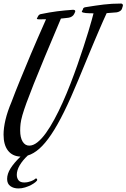

<svg xmlns="http://www.w3.org/2000/svg" viewBox="-26 -790 714 1084"><path d="M393.1 -711.9Q389.2 -703.1 380.4 -697.3Q371.6 -691.4 360.8 -689.9Q349.1 -688.5 338.4 -687.3Q327.6 -686 317.9 -685.1Q264.6 -559.6 227.1 -469.2Q189.5 -378.9 164.1 -314.9Q138.7 -251 123.5 -209.2Q108.4 -167.5 100.3 -139.2Q92.3 -110.8 90.1 -91.6Q87.9 -72.3 87.9 -53.2Q87.9 -13.2 101.8 9.5Q115.7 32.2 139.2 32.2Q161.6 32.2 185.5 13.2Q209.5 -5.9 233.4 -39.1Q257.3 -72.3 281.2 -116.7Q305.2 -161.1 327.9 -211.7Q350.6 -262.2 371.6 -316.4Q392.6 -370.6 411.1 -423.3Q429.7 -476.1 445.3 -524.4Q460.9 -572.8 472.9 -611.8Q484.9 -650.9 492.2 -678Q499.5 -705.1 502 -714.8Q491.7 -714.8 480.2 -715.1Q468.8 -715.3 459 -716.3Q449.2 -717.3 442.6 -719.2Q436 -721.2 436 -725.1Q436 -727.5 438.5 -730.2Q440.9 -732.9 441.9 -735.8V-737.8Q442.9 -742.7 446.3 -745.4Q449.7 -748 454.1 -749Q484.9 -753.9 510.3 -757.8Q535.6 -761.7 559.3 -764.4Q583 -767.1 606.9 -768.6Q630.9 -770 658.2 -770Q661.1 -770 664.6 -767.3Q668 -764.6 668 -759.8Q668 -758.3 667.5 -757.3Q667 -756.3 667 -754.9L663.1 -742.2Q660.2 -732.4 650.6 -726.8Q641.1 -721.2 631.8 -720.2Q616.7 -719.2 603.3 -718Q589.8 -716.8 576.2 -715.8Q567.4 -697.3 555.9 -671.1Q544.4 -645 531.5 -615Q518.6 -585 505.1 -553Q491.7 -521 479 -490.7Q448.7 -418.9 417 -340.8Q373.5 -235.4 335.7 -158.7Q297.9 -82 263.2 -30.5Q228.5 21 196 49.6Q163.6 78.1 130.9 87.9Q101.6 115.2 85.2 143.3Q68.8 171.4 68.8 196.8Q68.8 215.3 78.6 227.8Q88.4 240.2 110.8 240.2Q122.1 240.2 131.8 238Q141.6 235.8 149.2 232.9Q156.7 230 162.1 227.1Q167.5 224.1 169.9 222.2Q171.4 220.7 173.1 219.2Q174.8 217.8 178.2 217.8Q180.7 217.8 182.4 220.2Q184.1 222.7 184.1 225.1Q184.1 230 174.6 238Q165 246.1 149.9 254.2Q134.8 262.2 115.7 268.1Q96.7 273.9 78.1 273.9Q50.8 273.9 32.5 260.7Q14.2 247.6 14.2 220.2Q14.2 191.4 33.7 160.4Q53.2 129.4 89.8 94.2Q43.9 92.3 19 60.1Q-5.9 27.8 -5.9 -29.8Q-5.9 -67.9 5.1 -114.3Q16.1 -160.6 39.1 -214.8Q59.1 -268.6 87.9 -338.9Q112.3 -399.4 148.7 -485.4Q185.1 -571.3 233.9 -681.2H216.8Q212.9 -681.2 206.8 -680.9Q200.7 -680.7 195.3 -680.7Q189.9 -680.7 186 -681.6Q182.1 -682.6 182.1 -685.1Q182.1 -687 184.1 -689L188 -696.8Q193.8 -709.5 207 -710.9Q230.5 -715.8 252.2 -719.5Q273.9 -723.1 295.7 -726.1Q317.4 -729 339.8 -731Q362.3 -732.9 387.2 -734.9Q391.1 -734.9 395 -733.2Q398.9 -731.4 398.9 -726.1Q398.9 -725.1 398.4 -724.1Q397.9 -723.1 397.9 -722.2Z"/></svg>

Font: Mervale Script
Style: Regular
Weight: 400
Designer: Astigmatic (AOETI)
Foundry: Astigmatic (AOETI)
Version: Version 1.000